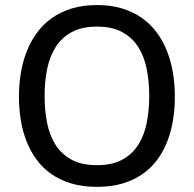

<svg xmlns="http://www.w3.org/2000/svg" viewBox="-20 -724 764 757"><path d="M362.3 12.7Q305.7 12.7 261 -0.7Q216.3 -14.2 182.1 -38.1Q147.9 -62 123.8 -95.2Q99.6 -128.4 84.2 -168Q68.8 -207.5 61.8 -252Q54.7 -296.4 54.7 -343.3Q54.7 -391.1 62.3 -436.5Q69.8 -481.9 85.7 -522Q101.6 -562 126.2 -595.5Q150.9 -628.9 185.1 -653.1Q219.2 -677.2 263.4 -690.7Q307.6 -704.1 362.3 -704.1Q417 -704.1 461.2 -690.7Q505.4 -677.2 539.6 -653.1Q573.7 -628.9 598.4 -595.5Q623 -562 638.7 -522Q654.3 -481.9 661.9 -436.5Q669.4 -391.1 669.4 -343.3Q669.4 -296.4 662.4 -252Q655.3 -207.5 640.1 -168Q625 -128.4 600.8 -95.2Q576.7 -62 542.5 -38.1Q508.3 -14.2 463.6 -0.7Q418.9 12.7 362.3 12.7ZM362.3 -72.8Q422.9 -72.8 462.6 -94.7Q502.4 -116.7 525.9 -154.3Q549.3 -191.9 558.8 -241.2Q568.4 -290.5 568.4 -345.7Q568.4 -402.8 558.3 -452.6Q548.3 -502.4 524.4 -539.6Q500.5 -576.7 460.9 -597.9Q421.4 -619.1 362.3 -619.1Q303.2 -619.1 263.7 -597.9Q224.1 -576.7 200.2 -539.6Q176.3 -502.4 166 -452.6Q155.8 -402.8 155.8 -345.7Q155.8 -290.5 165.3 -241.2Q174.8 -191.9 198.2 -154.3Q221.7 -116.7 261.5 -94.7Q301.3 -72.8 362.3 -72.8Z"/></svg>

Font: Shanti
Style: Regular
Weight: 400
Designer: vernon adams
Foundry: vernon adams
Version: Version 1.000